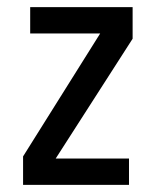

<svg xmlns="http://www.w3.org/2000/svg" viewBox="-20 -520 443 540"><path d="M353 -500V-411.1L136.7 -74.2H342.8V0H44.9V-80.1L261.7 -425.8H64.9V-500Z"/></svg>

Font: Moulpali
Style: Regular
Weight: 400
Designer: Danh Hong
Version: Version 8.002; ttfautohint (v1.8.3)